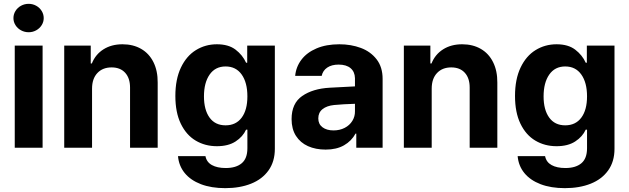

<svg xmlns="http://www.w3.org/2000/svg" viewBox="-20 -767 3267 997"><path d="M56.6 -530.3H201.2V0H56.6ZM49.8 -672.9Q49.8 -692.9 60.3 -710Q70.8 -727.1 89.1 -737.1Q107.4 -747.1 128.9 -747.1Q149.9 -747.1 168 -737.1Q186 -727.1 196.5 -710Q207 -692.9 207 -672.9Q207 -653.3 196.5 -636.5Q186 -619.6 168 -609.6Q149.9 -599.6 128.9 -599.6Q107.4 -599.6 89.1 -609.6Q70.8 -619.6 60.3 -636.5Q49.8 -653.3 49.8 -672.9Z M458 0H313.5V-530.3H451.2V-437.5H457Q475.6 -484.4 517.1 -510.7Q558.6 -537.1 616.2 -537.1Q671.4 -537.1 712.9 -513.2Q754.4 -489.3 776.9 -444.1Q799.3 -398.9 798.8 -337.9V0H655.3V-312.5Q655.3 -361.3 629.9 -389.2Q604.5 -417 559.6 -417Q513.2 -417 485.6 -387.7Q458 -358.4 458 -306.6Z M904.3 43.9H1046.9Q1052.7 74.7 1080.3 90.1Q1107.9 105.5 1152.3 105.5Q1205.6 105.5 1235.1 80.8Q1264.6 56.2 1264.6 2.9V-93.8H1257.8Q1241.2 -57.1 1203.4 -32.5Q1165.5 -7.8 1106.4 -7.8Q1044.9 -7.8 996.1 -36.9Q947.3 -65.9 918.9 -124.5Q890.6 -183.1 890.6 -268.6Q890.6 -355.5 919.4 -416Q948.2 -476.6 997.3 -506.8Q1046.4 -537.1 1106.4 -537.1Q1166.5 -537.1 1203.1 -509.3Q1239.7 -481.4 1257.8 -441.4H1263.7V-530.3H1407.2V5.9Q1407.2 71.8 1374.5 117.7Q1341.8 163.6 1283.7 186.8Q1225.6 210 1149.4 210Q1077.1 210 1023.4 189.5Q969.7 168.9 939.2 131.6Q908.7 94.2 904.3 43.9ZM1264.6 -266.6Q1264.6 -338.4 1234.9 -380.1Q1205.1 -421.9 1151.4 -421.9Q1097.7 -421.9 1068.4 -379.6Q1039.1 -337.4 1039.1 -266.6Q1039.1 -196.8 1068.1 -156.5Q1097.2 -116.2 1151.4 -116.2Q1205.1 -116.2 1234.9 -156Q1264.6 -195.8 1264.6 -266.6Z M1691.4 -311.5Q1745.1 -314.9 1823.2 -318.4V-361.3Q1822.3 -394.5 1800.3 -413.1Q1778.3 -431.6 1738.3 -431.6Q1702.1 -431.6 1679.2 -416Q1656.2 -400.4 1650.4 -373H1512.7Q1517.1 -419.9 1545.2 -457Q1573.2 -494.1 1623.5 -515.6Q1673.8 -537.1 1742.2 -537.1Q1802.7 -537.1 1853.8 -518.1Q1904.8 -499 1935.8 -458.7Q1966.8 -418.5 1966.8 -357.4V0H1830.1V-73.2H1826.2Q1805.2 -34.7 1766.4 -12.5Q1727.5 9.8 1670.9 9.8Q1619.1 9.8 1579.3 -8.1Q1539.6 -25.9 1516.8 -61.5Q1494.1 -97.2 1494.1 -148.4Q1494.1 -230.5 1549.3 -268.6Q1604.5 -306.6 1691.4 -311.5ZM1711.9 -89.8Q1744.1 -89.8 1769.8 -103Q1795.4 -116.2 1809.6 -139.2Q1823.7 -162.1 1823.2 -189.5V-228Q1800.3 -227.5 1766.6 -225.6Q1732.9 -223.6 1714.8 -221.7Q1676.8 -217.8 1654.8 -200.2Q1632.8 -182.6 1632.8 -152.3Q1632.8 -122.6 1654.5 -106.2Q1676.3 -89.8 1711.9 -89.8Z M2221.7 0H2077.1V-530.3H2214.8V-437.5H2220.7Q2239.3 -484.4 2280.8 -510.7Q2322.3 -537.1 2379.9 -537.1Q2435.1 -537.1 2476.6 -513.2Q2518.1 -489.3 2540.5 -444.1Q2563 -398.9 2562.5 -337.9V0H2418.9V-312.5Q2418.9 -361.3 2393.6 -389.2Q2368.2 -417 2323.2 -417Q2276.9 -417 2249.3 -387.7Q2221.7 -358.4 2221.7 -306.6Z M2668 43.9H2810.5Q2816.4 74.7 2844 90.1Q2871.6 105.5 2916 105.5Q2969.2 105.5 2998.8 80.8Q3028.3 56.2 3028.3 2.9V-93.8H3021.5Q3004.9 -57.1 2967 -32.5Q2929.2 -7.8 2870.1 -7.8Q2808.6 -7.8 2759.8 -36.9Q2710.9 -65.9 2682.6 -124.5Q2654.3 -183.1 2654.3 -268.6Q2654.3 -355.5 2683.1 -416Q2711.9 -476.6 2761 -506.8Q2810.1 -537.1 2870.1 -537.1Q2930.2 -537.1 2966.8 -509.3Q3003.4 -481.4 3021.5 -441.4H3027.3V-530.3H3170.9V5.9Q3170.9 71.8 3138.2 117.7Q3105.5 163.6 3047.4 186.8Q2989.3 210 2913.1 210Q2840.8 210 2787.1 189.5Q2733.4 168.9 2702.9 131.6Q2672.4 94.2 2668 43.9ZM3028.3 -266.6Q3028.3 -338.4 2998.5 -380.1Q2968.8 -421.9 2915 -421.9Q2861.3 -421.9 2832 -379.6Q2802.7 -337.4 2802.7 -266.6Q2802.7 -196.8 2831.8 -156.5Q2860.8 -116.2 2915 -116.2Q2968.8 -116.2 2998.5 -156Q3028.3 -195.8 3028.3 -266.6Z"/></svg>

Font: Pretendard JP
Style: Bold
Weight: 700
Designer: Base glyphs from Inter by Rasmus Andersson; Hangeul glyphs from Noto Sans CJK(Source Han Sans) by Jang Soo-young and Kan
Foundry: Kil Hyung-jin
Version: Version 1.309